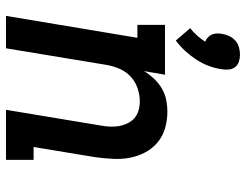

<svg xmlns="http://www.w3.org/2000/svg" viewBox="-110 -710 820 640"><g transform="rotate(90 300.0 -390.0)"><path d="M115 -566 74 -614Q87 -624 98.5 -637Q110 -650 119 -664Q111 -667 104.5 -673Q98 -679 95 -686.5Q92 -694 91.5 -703Q91 -712 93 -721Q95 -733 100.5 -744.5Q106 -756 115.5 -764.5Q125 -773 137.5 -776.5Q150 -780 162 -780Q174 -780 185 -776.5Q196 -773 203 -764.5Q210 -756 211.5 -744.5Q213 -733 211 -721Q208 -698 200 -676.5Q192 -655 179 -635Q166 -615 150 -597.5Q134 -580 115 -566ZM33 0 106 -438H63V-530H229L217 -460Q228 -478 242.5 -493.5Q257 -509 275 -519.5Q293 -530 313 -534Q333 -538 352 -538Q381 -538 408 -530Q435 -522 455.5 -504.5Q476 -487 488.5 -463Q501 -439 506 -412Q511 -385 509.5 -356Q508 -327 504 -298L470 -92H513V0H346L398 -313Q401 -329 402 -344.5Q403 -360 400.5 -375Q398 -390 391.5 -404Q385 -418 374.5 -427.5Q364 -437 349 -441.5Q334 -446 318 -446Q297 -446 275.5 -439Q254 -432 237 -417Q220 -402 210.5 -381Q201 -360 197 -339L141 0Z"/></g></svg>

Font: Iosevka Curly Slab SmBdEx
Style: Italic
Weight: 600
Width: 7
Italic angle: -9°
Monospace: yes
Designer: Belleve Invis
Foundry: Belleve Invis
Version: Version 11.1.0; ttfautohint (v1.8.3)